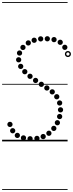

<svg xmlns="http://www.w3.org/2000/svg" viewBox="-25 -1349 697 1832"><path d="M593.5 -872.5Q583 -872.5 575.8 -879.8Q568.5 -887 568.5 -897.5Q568.5 -908 575.8 -915.2Q583 -922.5 593.5 -922.5Q604 -922.5 611.2 -915.2Q618.5 -908 618.5 -897.5Q618.5 -887 611.2 -879.8Q604 -872.5 593.5 -872.5ZM549.5 -920.5Q539 -920.5 531.8 -927.8Q524.5 -935 524.5 -945.5Q524.5 -956 531.8 -963.2Q539 -970.5 549.5 -970.5Q560 -970.5 567.2 -963.2Q574.5 -956 574.5 -945.5Q574.5 -935 567.2 -927.8Q560 -920.5 549.5 -920.5ZM490.5 -946Q480 -946 472.8 -953.2Q465.5 -960.5 465.5 -971Q465.5 -981.5 472.8 -988.8Q480 -996 490.5 -996Q501 -996 508.2 -988.8Q515.5 -981.5 515.5 -971Q515.5 -960.5 508.2 -953.2Q501 -946 490.5 -946ZM426.5 -954Q416 -954 408.8 -961.2Q401.5 -968.5 401.5 -979Q401.5 -989.5 408.8 -996.8Q416 -1004 426.5 -1004Q437 -1004 444.2 -996.8Q451.5 -989.5 451.5 -979Q451.5 -968.5 444.2 -961.2Q437 -954 426.5 -954ZM363 -953Q352.5 -953 345.2 -960.2Q338 -967.5 338 -978Q338 -988.5 345.2 -995.8Q352.5 -1003 363 -1003Q373.5 -1003 380.8 -995.8Q388 -988.5 388 -978Q388 -967.5 380.8 -960.2Q373.5 -953 363 -953ZM301 -940Q290.5 -940 283.2 -947.2Q276 -954.5 276 -965Q276 -975.5 283.2 -982.8Q290.5 -990 301 -990Q311.5 -990 318.8 -982.8Q326 -975.5 326 -965Q326 -954.5 318.8 -947.2Q311.5 -940 301 -940ZM245 -914.5Q234.5 -914.5 227.2 -921.8Q220 -929 220 -939.5Q220 -950 227.2 -957.2Q234.5 -964.5 245 -964.5Q255.5 -964.5 262.8 -957.2Q270 -950 270 -939.5Q270 -929 262.8 -921.8Q255.5 -914.5 245 -914.5ZM194 -871.5Q183.5 -871.5 176.2 -878.8Q169 -886 169 -896.5Q169 -907 176.2 -914.2Q183.5 -921.5 194 -921.5Q204.5 -921.5 211.8 -914.2Q219 -907 219 -896.5Q219 -886 211.8 -878.8Q204.5 -871.5 194 -871.5ZM161.5 -818Q151 -818 143.8 -825.2Q136.5 -832.5 136.5 -843Q136.5 -853.5 143.8 -860.8Q151 -868 161.5 -868Q172 -868 179.2 -860.8Q186.5 -853.5 186.5 -843Q186.5 -832.5 179.2 -825.2Q172 -818 161.5 -818ZM153 -753.5Q142.5 -753.5 135.2 -760.8Q128 -768 128 -778.5Q128 -789 135.2 -796.2Q142.5 -803.5 153 -803.5Q163.5 -803.5 170.8 -796.2Q178 -789 178 -778.5Q178 -768 170.8 -760.8Q163.5 -753.5 153 -753.5ZM172.5 -690.5Q162 -690.5 154.8 -697.8Q147.5 -705 147.5 -715.5Q147.5 -726 154.8 -733.2Q162 -740.5 172.5 -740.5Q183 -740.5 190.2 -733.2Q197.5 -726 197.5 -715.5Q197.5 -705 190.2 -697.8Q183 -690.5 172.5 -690.5ZM211.5 -640Q201 -640 193.8 -647.2Q186.5 -654.5 186.5 -665Q186.5 -675.5 193.8 -682.8Q201 -690 211.5 -690Q222 -690 229.2 -682.8Q236.5 -675.5 236.5 -665Q236.5 -654.5 229.2 -647.2Q222 -640 211.5 -640ZM261.5 -596Q251 -596 243.8 -603.2Q236.5 -610.5 236.5 -621Q236.5 -631.5 243.8 -638.8Q251 -646 261.5 -646Q272 -646 279.2 -638.8Q286.5 -631.5 286.5 -621Q286.5 -610.5 279.2 -603.2Q272 -596 261.5 -596ZM314.5 -556.5Q304 -556.5 296.8 -563.8Q289.5 -571 289.5 -581.5Q289.5 -592 296.8 -599.2Q304 -606.5 314.5 -606.5Q325 -606.5 332.2 -599.2Q339.5 -592 339.5 -581.5Q339.5 -571 332.2 -563.8Q325 -556.5 314.5 -556.5ZM369.5 -519.5Q359 -519.5 351.8 -526.8Q344.5 -534 344.5 -544.5Q344.5 -555 351.8 -562.2Q359 -569.5 369.5 -569.5Q380 -569.5 387.2 -562.2Q394.5 -555 394.5 -544.5Q394.5 -534 387.2 -526.8Q380 -519.5 369.5 -519.5ZM422 -484.5Q411.5 -484.5 404.2 -491.8Q397 -499 397 -509.5Q397 -520 404.2 -527.2Q411.5 -534.5 422 -534.5Q432.5 -534.5 439.8 -527.2Q447 -520 447 -509.5Q447 -499 439.8 -491.8Q432.5 -484.5 422 -484.5ZM473.5 -447.5Q463 -447.5 455.8 -454.8Q448.5 -462 448.5 -472.5Q448.5 -483 455.8 -490.2Q463 -497.5 473.5 -497.5Q484 -497.5 491.2 -490.2Q498.5 -483 498.5 -472.5Q498.5 -462 491.2 -454.8Q484 -447.5 473.5 -447.5ZM516.5 -401Q506 -401 498.8 -408.2Q491.5 -415.5 491.5 -426Q491.5 -436.5 498.8 -443.8Q506 -451 516.5 -451Q527 -451 534.2 -443.8Q541.5 -436.5 541.5 -426Q541.5 -415.5 534.2 -408.2Q527 -401 516.5 -401ZM544 -341.5Q533.5 -341.5 526.2 -348.8Q519 -356 519 -366.5Q519 -377 526.2 -384.2Q533.5 -391.5 544 -391.5Q554.5 -391.5 561.8 -384.2Q569 -377 569 -366.5Q569 -356 561.8 -348.8Q554.5 -341.5 544 -341.5ZM552.5 -276Q542 -276 534.8 -283.2Q527.5 -290.5 527.5 -301Q527.5 -311.5 534.8 -318.8Q542 -326 552.5 -326Q563 -326 570.2 -318.8Q577.5 -311.5 577.5 -301Q577.5 -290.5 570.2 -283.2Q563 -276 552.5 -276ZM544 -212Q533.5 -212 526.2 -219.2Q519 -226.5 519 -237Q519 -247.5 526.2 -254.8Q533.5 -262 544 -262Q554.5 -262 561.8 -254.8Q569 -247.5 569 -237Q569 -226.5 561.8 -219.2Q554.5 -212 544 -212ZM522.5 -153Q512 -153 504.8 -160.2Q497.5 -167.5 497.5 -178Q497.5 -188.5 504.8 -195.8Q512 -203 522.5 -203Q533 -203 540.2 -195.8Q547.5 -188.5 547.5 -178Q547.5 -167.5 540.2 -160.2Q533 -153 522.5 -153ZM488.5 -99Q478 -99 470.8 -106.2Q463.5 -113.5 463.5 -124Q463.5 -134.5 470.8 -141.8Q478 -149 488.5 -149Q499 -149 506.2 -141.8Q513.5 -134.5 513.5 -124Q513.5 -113.5 506.2 -106.2Q499 -99 488.5 -99ZM441.5 -52.5Q431 -52.5 423.8 -59.8Q416.5 -67 416.5 -77.5Q416.5 -88 423.8 -95.2Q431 -102.5 441.5 -102.5Q452 -102.5 459.2 -95.2Q466.5 -88 466.5 -77.5Q466.5 -67 459.2 -59.8Q452 -52.5 441.5 -52.5ZM387 -21Q376.5 -21 369.2 -28.2Q362 -35.5 362 -46Q362 -56.5 369.2 -63.8Q376.5 -71 387 -71Q397.5 -71 404.8 -63.8Q412 -56.5 412 -46Q412 -35.5 404.8 -28.2Q397.5 -21 387 -21ZM327.5 -3.5Q317 -3.5 309.8 -10.8Q302.5 -18 302.5 -28.5Q302.5 -39 309.8 -46.2Q317 -53.5 327.5 -53.5Q338 -53.5 345.2 -46.2Q352.5 -39 352.5 -28.5Q352.5 -18 345.2 -10.8Q338 -3.5 327.5 -3.5ZM262 0Q251.5 0 244.2 -7.2Q237 -14.5 237 -25Q237 -35.5 244.2 -42.8Q251.5 -50 262 -50Q272.5 -50 279.8 -42.8Q287 -35.5 287 -25Q287 -14.5 279.8 -7.2Q272.5 0 262 0ZM199 -8Q188.5 -8 181.2 -15.2Q174 -22.5 174 -33Q174 -43.5 181.2 -50.8Q188.5 -58 199 -58Q209.5 -58 216.8 -50.8Q224 -43.5 224 -33Q224 -22.5 216.8 -15.2Q209.5 -8 199 -8ZM140.5 -32Q130 -32 122.8 -39.2Q115.5 -46.5 115.5 -57Q115.5 -67.5 122.8 -74.8Q130 -82 140.5 -82Q151 -82 158.2 -74.8Q165.5 -67.5 165.5 -57Q165.5 -46.5 158.2 -39.2Q151 -32 140.5 -32ZM96 -76.5Q85.5 -76.5 78.2 -83.8Q71 -91 71 -101.5Q71 -112 78.2 -119.2Q85.5 -126.5 96 -126.5Q106.5 -126.5 113.8 -119.2Q121 -112 121 -101.5Q121 -91 113.8 -83.8Q106.5 -76.5 96 -76.5ZM70 -137Q59.5 -137 52.2 -144.2Q45 -151.5 45 -162Q45 -172.5 52.2 -179.8Q59.5 -187 70 -187Q80.5 -187 87.8 -179.8Q95 -172.5 95 -162Q95 -151.5 87.8 -144.2Q80.5 -137 70 -137ZM623 -804.5Q611 -804.5 602.5 -813Q594 -821.5 594 -833.5Q594 -845.5 602.5 -854Q611 -862.5 623 -862.5Q635 -862.5 643.5 -854Q652 -845.5 652 -833.5Q652 -821.5 643.5 -813Q635 -804.5 623 -804.5ZM623 -818Q629.5 -818 634 -822.8Q638.5 -827.5 638.5 -834Q638.5 -840 634 -844.5Q629.5 -849 623 -849Q616.5 -849 612 -844.5Q607.5 -840 607.5 -834Q607.5 -827.5 612 -822.8Q616.5 -818 623 -818ZM-5 455H620V463H-5ZM-5 -16H620V0H-5ZM-5 -549H620V-541H-5ZM-5 -1329H620V-1321H-5Z"/></svg>

Font: Edu SA Dotted Guide
Style: Regular
Weight: 400
Designer: Tina and Corey Anderson, Eben Sorkin, Mirko Velimirovic
Foundry: Google for Education
Version: Version 2.000